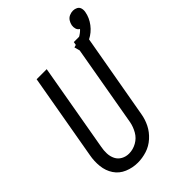

<svg xmlns="http://www.w3.org/2000/svg" viewBox="-250 -975 1092 1092"><g transform="rotate(-45 296.0 -428.5)"><path d="M420 -656 405 -711Q471 -728 502 -763H501Q489 -770 485 -783.5Q481 -797 483.5 -811Q486 -825 494.5 -838.5Q503 -852 517.5 -858.5Q532 -865 547 -865Q561 -865 573.5 -858.5Q586 -852 590 -838.5Q594 -825 591 -809Q584 -770 558.5 -736.5Q533 -703 496 -684.5Q459 -666 420 -656ZM197 8Q155 8 117 -8Q79 -24 57 -57Q35 -90 30.5 -132Q26 -174 34 -216L125 -735H206L113 -204Q108 -179 109 -154Q110 -129 120.5 -108Q131 -87 152 -75.5Q173 -64 198 -64Q230 -64 259.5 -80.5Q289 -97 305.5 -126Q322 -155 328 -186L424 -735H505L406 -174Q400 -137 383 -103Q366 -69 336 -42Q306 -15 269.5 -3.5Q233 8 197 8Z"/></g></svg>

Font: Iosevka SS08
Style: Italic
Weight: 400
Italic angle: -10°
Monospace: yes
Designer: Belleve Invis
Foundry: Belleve Invis
Version: 2.1.0; ttfautohint (v1.8.2)